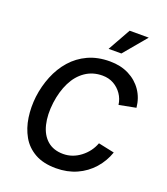

<svg xmlns="http://www.w3.org/2000/svg" viewBox="-166 -1045 1019 1172"><g transform="rotate(20 343.5 -458.5)"><path d="M335 13Q253 13 198 -18Q143 -49 113 -102Q83 -155 73.5 -220.5Q64 -286 72 -355Q81 -427 107.5 -492Q134 -557 177.5 -606.5Q221 -656 282.5 -684.5Q344 -713 424 -713Q494 -713 547.5 -686Q601 -659 633.5 -611.5Q666 -564 672 -502L563 -481Q558 -519 537 -549.5Q516 -580 484 -598Q452 -616 411 -616Q348 -616 300 -583Q252 -550 223 -491.5Q194 -433 184 -357Q174 -277 189 -215Q204 -153 244 -118.5Q284 -84 347 -84Q407 -84 458 -122.5Q509 -161 531 -220L635 -198Q614 -137 571.5 -89Q529 -41 469 -14Q409 13 335 13ZM472 -782H389L472 -930H596Z"/></g></svg>

Font: Inclusive Sans Medium
Style: Italic
Weight: 500
Italic angle: -7°
Designer: Olivia King
Foundry: Olivia King
Version: Version 2.004